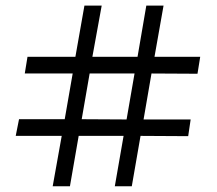

<svg xmlns="http://www.w3.org/2000/svg" viewBox="-20 -686 773 685"><path d="M36.1 -201.2 47.9 -260.7H210.9L239.3 -423.8H68.4L78.1 -483.4H249L281.2 -666H342.8L309.6 -483.4H470.7L502 -666H563.5L531.2 -483.4H694.3L684.6 -422.9L520.5 -423.8L492.2 -259.8H660.2L651.4 -200.2L481.4 -201.2L450.2 -21.5H389.6L420.9 -201.2H260.7L229.5 -21.5H168L200.2 -201.2ZM271.5 -260.7 431.6 -259.8 460 -423.8H299.8Z"/></svg>

Font: Post No Bills Jaffna Medium
Style: Regular
Weight: 500
Designer: Kosala Senevirathne, Siva Puranthara, Lasantha Premarathna, Tharique Azeez
Foundry: Mooniak
Version: Version 1.220 ; ttfautohint (v1.6)